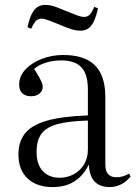

<svg xmlns="http://www.w3.org/2000/svg" viewBox="-20 -748 552 782"><path d="M194 14Q130 14 92.5 -21Q55 -56 55 -119Q55 -170 81.5 -204Q108 -238 169.5 -256Q231 -274 338 -278V-383Q338 -426 326 -452Q314 -478 290 -490Q266 -502 230 -502Q196 -502 166 -492.5Q136 -483 119 -467Q132 -447 139.5 -433.5Q147 -420 150.5 -411Q154 -402 154 -395Q154 -378 141 -367Q128 -356 106 -356Q84 -356 71 -368Q58 -380 58 -403Q58 -438 84 -465.5Q110 -493 151 -508.5Q192 -524 236 -524Q298 -524 336 -504Q374 -484 391.5 -446Q409 -408 409 -354V-78Q409 -50 421 -38Q433 -26 454 -26Q468 -26 481 -30Q494 -34 506 -41L512 -29Q494 -7 472 3.5Q450 14 427 14Q388 14 366 -8Q344 -30 342 -78Q325 -44 302.5 -24Q280 -4 253.5 5Q227 14 194 14ZM223 -24Q254 -24 280 -38Q306 -52 322 -78Q338 -104 338 -139V-257Q262 -255 216 -243Q170 -231 149.5 -204Q129 -177 129 -129Q129 -78 154.5 -51Q180 -24 223 -24ZM308 -623Q290 -623 271 -629Q252 -635 224 -647Q198 -658 184 -663Q170 -668 163 -670Q156 -672 150 -672Q137 -672 128 -664.5Q119 -657 107 -631L92 -637Q100 -673 110 -692.5Q120 -712 133.5 -720Q147 -728 164 -728Q182 -728 199 -722.5Q216 -717 247 -704Q284 -689 298 -684Q312 -679 322 -679Q334 -679 343 -686Q352 -693 364 -720L379 -714Q371 -677 360.5 -657.5Q350 -638 337 -630.5Q324 -623 308 -623Z"/></svg>

Font: Literata 60pt Light
Style: Regular
Weight: 300
Designer: Latin by Veronika Burian and Jose Scaglione. Greek by Irene Vlachou. Cyrillic by Vera Evstafieva.
Foundry: TypeTogether
Version: Version 3.103;gftools[0.9.29]